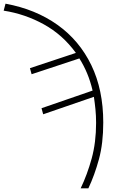

<svg xmlns="http://www.w3.org/2000/svg" viewBox="-105 -785 661 1045"><path d="M334 240Q370 165 394 77.5Q418 -10 418 -116Q418 -155 414.5 -190Q411 -225 406 -258L130 -163L121 -196L399 -292Q387 -343 369 -386Q351 -429 327 -467L67 -381L58 -414L308 -497Q236 -596 133.5 -652.5Q31 -709 -85 -727L-75 -765Q88 -735 207.5 -650Q327 -565 392 -430.5Q457 -296 457 -118Q457 -5 433.5 81.5Q410 168 376 240Z"/></svg>

Font: Noto Sans ExtraLight
Style: Regular
Weight: 200
Designer: Monotype Design Team
Foundry: Monotype Imaging Inc.
Version: Version 2.007